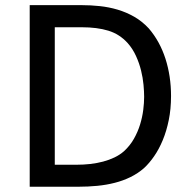

<svg xmlns="http://www.w3.org/2000/svg" viewBox="-20 -709 724 729"><path d="M629.4 -344.7Q629.4 -294.9 620.8 -253.2Q612.3 -211.4 598.1 -177.2Q584 -143.1 565.7 -116.5Q547.4 -89.8 526.9 -70.8Q503.4 -50.3 475.3 -36.6Q447.3 -22.9 415.8 -14.9Q384.3 -6.8 349.4 -3.4Q314.5 0 277.3 0H92.8V-689.5H289.1Q324.2 -689.5 358.9 -685.8Q393.6 -682.1 426.5 -672.4Q459.5 -662.6 489.5 -645.5Q519.5 -628.4 544.9 -601.1Q586.9 -552.2 608.2 -486.1Q629.4 -419.9 629.4 -344.7ZM527.3 -341.3Q527.3 -360.8 524.9 -387.2Q522.5 -413.6 515.6 -441.4Q508.8 -469.2 496.3 -496.6Q483.9 -523.9 464.4 -545.9Q433.6 -579.6 391.4 -592.5Q349.1 -605.5 290.5 -605.5H188V-83.5H270.5Q297.4 -83.5 323 -86.4Q348.6 -89.4 371.6 -95.5Q394.5 -101.6 414.8 -111.3Q435.1 -121.1 450.7 -134.8Q473.6 -155.8 488.5 -182.1Q503.4 -208.5 512 -236.6Q520.5 -264.6 523.9 -291.7Q527.3 -318.8 527.3 -341.3Z"/></svg>

Font: Shanti
Style: Regular
Weight: 400
Designer: vernon adams
Foundry: vernon adams
Version: Version 1.000